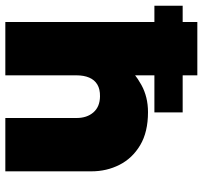

<svg xmlns="http://www.w3.org/2000/svg" viewBox="-40 -720 760 720"><g transform="rotate(90 340.0 -360.0)"><path d="M62.5 0V-720H262.5V-397L220.5 -448Q253.5 -485.5 298.5 -510.2Q343.5 -535 400.5 -535Q475 -535 524.2 -505.8Q573.5 -476.5 598 -428.2Q622.5 -380 622.5 -323V0H422.5V-267Q422.5 -306 401.5 -330.2Q380.5 -354.5 341.5 -355Q314.5 -355.5 297 -345Q279.5 -334.5 271 -314.5Q262.5 -294.5 262.5 -267V0ZM1.5 -559V-665H401.5V-559Z"/></g></svg>

Font: Geologica Black
Style: Regular
Weight: 900
Designer: Sindre Bremnes, Frode Helland
Foundry: Monokrom Skriftforlag AS
Version: Version 1.010;gftools[0.9.28]